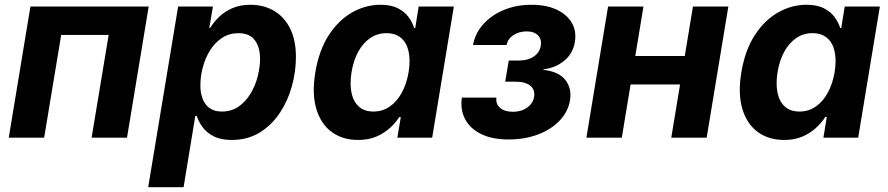

<svg xmlns="http://www.w3.org/2000/svg" viewBox="-20 -568 3665 792"><path d="M593.3 -541 503.9 0H357.9L428.2 -423.8H232.4L162.1 0H16.1L105.5 -541Z M591.3 204.1 714.8 -541H858.4L843.3 -452.6H846.7Q861.3 -476.6 884 -498.5Q906.7 -520.5 938.7 -534.4Q970.7 -548.3 1012.7 -548.3Q1067.4 -548.3 1109.9 -523.7Q1152.3 -499 1176.5 -450.9Q1200.7 -402.8 1200.7 -333Q1200.7 -273.9 1184.3 -213.6Q1168 -153.3 1134.8 -103Q1101.6 -52.7 1051.8 -21.7Q1002 9.3 935.5 9.3Q890.6 9.3 861.3 -5.9Q832 -21 815.4 -43.9Q798.8 -66.9 791.5 -89.8H785.6L737.3 204.1ZM895.5 -107.9Q935.5 -107.9 965.1 -128.9Q994.6 -149.9 1014.2 -182.9Q1033.7 -215.8 1043.2 -253.7Q1052.7 -291.5 1052.7 -325.2Q1052.7 -374 1030.8 -402.6Q1008.8 -431.2 964.4 -431.2Q925.8 -431.2 896.2 -411.9Q866.7 -392.6 846.7 -360.6Q826.7 -328.6 816.7 -290.8Q806.6 -252.9 806.6 -215.8Q806.6 -166 829.1 -137Q851.6 -107.9 895.5 -107.9Z M1457 9.3Q1393.6 9.3 1348.6 -23.4Q1303.7 -56.2 1284.9 -118.7Q1266.1 -181.2 1280.8 -270Q1295.9 -360.8 1336.2 -422.9Q1376.5 -484.9 1432.1 -516.6Q1487.8 -548.3 1549.3 -548.3Q1593.3 -548.3 1621.3 -533.9Q1649.4 -519.5 1665.3 -497.6Q1681.2 -475.6 1688.5 -452.6H1692.9L1707 -541H1852.1L1762.7 0H1619.1L1633.3 -85.4H1627Q1612.3 -62 1588.6 -40.3Q1564.9 -18.6 1532.5 -4.6Q1500 9.3 1457 9.3ZM1520.5 -107.9Q1558.1 -107.9 1587.6 -128.4Q1617.2 -148.9 1637.2 -185.3Q1657.2 -221.7 1665.5 -270.5Q1673.3 -319.3 1665.5 -355.5Q1657.7 -391.6 1634.5 -411.4Q1611.3 -431.2 1574.2 -431.2Q1536.1 -431.2 1506.6 -410.6Q1477.1 -390.1 1457.5 -354.2Q1438 -318.4 1430.2 -270.5Q1422.4 -222.2 1429.9 -185.5Q1437.5 -148.9 1460.2 -128.4Q1482.9 -107.9 1520.5 -107.9Z M2078.1 7.3Q2009.3 7.3 1963.6 -15.6Q1918 -38.6 1897.9 -77.9Q1877.9 -117.2 1885.3 -165.5H2027.8Q2023.9 -139.2 2043 -123Q2062 -106.9 2095.7 -106.9Q2118.7 -106.9 2137.5 -114.7Q2156.2 -122.6 2168.2 -136.5Q2180.2 -150.4 2183.1 -168Q2188 -197.8 2167.5 -214.4Q2147 -231 2106.9 -231H2064L2078.6 -318.4H2121.1Q2157.2 -318.4 2181.6 -334.7Q2206.1 -351.1 2210.9 -379.9Q2214.8 -405.8 2199.2 -422.1Q2183.6 -438.5 2152.3 -438.5Q2121.6 -438.5 2098.1 -423.3Q2074.7 -408.2 2069.8 -382.3H1931.2Q1939.9 -430.7 1973.4 -468Q2006.8 -505.4 2058.3 -526.9Q2109.9 -548.3 2172.9 -548.3Q2233.4 -548.3 2276.1 -528.3Q2318.8 -508.3 2338.9 -473.6Q2358.9 -439 2351.1 -394Q2343.3 -346.7 2306.9 -317.1Q2270.5 -287.6 2222.2 -282.2L2221.7 -279.8Q2284.7 -272.9 2312 -238.3Q2339.4 -203.6 2331.1 -153.8Q2323.2 -106.9 2288.3 -70.3Q2253.4 -33.7 2199 -13.2Q2144.5 7.3 2078.1 7.3Z M2845.2 -336.9 2825.7 -219.7H2540.5L2559.6 -336.9ZM2634.3 -541 2544.9 0H2398.9L2488.3 -541ZM2984.4 -541 2895 0H2749L2838.4 -541Z M3214.4 9.3Q3150.9 9.3 3106 -23.4Q3061 -56.2 3042.2 -118.7Q3023.4 -181.2 3038.1 -270Q3053.2 -360.8 3093.5 -422.9Q3133.8 -484.9 3189.5 -516.6Q3245.1 -548.3 3306.6 -548.3Q3350.6 -548.3 3378.7 -533.9Q3406.7 -519.5 3422.6 -497.6Q3438.5 -475.6 3445.8 -452.6H3450.2L3464.4 -541H3609.4L3520 0H3376.5L3390.6 -85.4H3384.3Q3369.6 -62 3345.9 -40.3Q3322.3 -18.6 3289.8 -4.6Q3257.3 9.3 3214.4 9.3ZM3277.8 -107.9Q3315.4 -107.9 3345 -128.4Q3374.5 -148.9 3394.5 -185.3Q3414.6 -221.7 3422.9 -270.5Q3430.7 -319.3 3422.9 -355.5Q3415 -391.6 3391.8 -411.4Q3368.7 -431.2 3331.5 -431.2Q3293.5 -431.2 3263.9 -410.6Q3234.4 -390.1 3214.8 -354.2Q3195.3 -318.4 3187.5 -270.5Q3179.7 -222.2 3187.3 -185.5Q3194.8 -148.9 3217.5 -128.4Q3240.2 -107.9 3277.8 -107.9Z"/></svg>

Font: Inter 17pt
Style: Bold Italic
Weight: 700
Italic angle: -9.3988°
Version: Version 4.001;git-66647c0bb